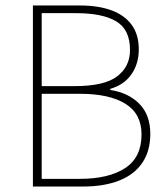

<svg xmlns="http://www.w3.org/2000/svg" viewBox="-20 -680 614 700"><path d="M100 0V-660H272Q338 -660 386 -642.5Q434 -625 460 -589.5Q486 -554 486 -500Q486 -448 459.5 -409.5Q433 -371 382 -356V-352Q448 -342 488 -301.5Q528 -261 528 -192Q528 -129 498.5 -86Q469 -43 414 -21.5Q359 0 284 0ZM132 -366H252Q360 -366 407 -401.5Q454 -437 454 -498Q454 -572 404 -602Q354 -632 258 -632H132ZM132 -28H272Q376 -28 436 -67Q496 -106 496 -190Q496 -265 437.5 -301.5Q379 -338 272 -338H132Z"/></svg>

Font: Source Sans 3 Variable
Style: Regular
Weight: 200
Designer: Paul D. Hunt
Foundry: Adobe Systems Incorporated
Version: Version 3.026